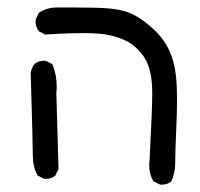

<svg xmlns="http://www.w3.org/2000/svg" viewBox="-20 -382 540 519"><path d="M417 117.2Q432.6 117.2 442.9 108.4Q453.6 86.4 453.6 58.6Q453.6 29.3 456.1 -24.7Q458.5 -78.6 458.5 -106.2Q458.5 -133.8 457.5 -152.8Q455.6 -199.2 442.4 -233.9Q428.7 -270 400.4 -297.9Q359.4 -337.4 323.7 -349.6Q302.2 -356.9 271.5 -359.4Q240.7 -361.8 178.7 -361.8Q160.6 -361.8 140.6 -361.8H140.1Q137.2 -361.8 134.3 -361.8Q106.9 -361.8 85.4 -347.7L76.7 -330.1Q76.2 -327.1 76.2 -322.8Q76.2 -318.4 78.1 -311.3Q80.1 -304.2 85 -297.4L102.5 -288.6Q160.2 -292.5 206.3 -292.5Q252.4 -292.5 277.3 -286.6Q325.2 -275.4 348.6 -252.4Q372.1 -230 380.9 -204.6Q391.6 -174.8 391.6 -131.3Q391.6 -87.9 384.3 50.8V51.3Q383.3 58.1 383.3 64.5Q383.3 88.9 394.5 107.9L412.1 116.7Q414.6 117.2 417 117.2ZM63 -184.6Q68.8 10.7 68.8 40.5Q68.8 68.4 81.5 92.3L98.6 101.1Q101.6 101.6 106 101.6Q110.4 101.6 116.9 99.6Q123.5 97.7 129.4 92.8L138.2 75.2L132.3 -129.9Q132.3 -129.9 132.3 -130.4Q133.3 -139.2 133.3 -147.5Q133.3 -180.7 121.6 -208.5L104.5 -217.3Q102.1 -217.8 99.6 -217.8Q84 -217.8 73.2 -209Q64.9 -198.2 63 -184.6Z"/></svg>

Font: Bakudai
Style: Light
Weight: 300
Version: Version 1.48